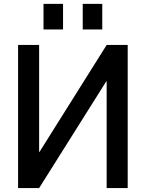

<svg xmlns="http://www.w3.org/2000/svg" viewBox="-20 -960 743 980"><path d="M72.3 0V-730.5H179.7V-184.6H181.6L524.4 -730.5H631.8V0H524.4V-544.9H522.5L179.7 0ZM202.1 -809.6V-940.4H301.8V-809.6ZM402.3 -809.6V-940.4H502V-809.6Z"/></svg>

Font: GenEi M Gothic v2 Medium
Style: Regular
Weight: 500
Version: Version 2.0